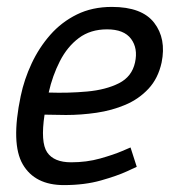

<svg xmlns="http://www.w3.org/2000/svg" viewBox="-20 -528 508 556"><path d="M290 -443Q242 -443 208.5 -418Q175 -393 153.5 -351Q132 -309 121 -260Q178 -258 232.5 -263Q287 -268 324.5 -287Q362 -306 371 -347Q380 -388 359.5 -415.5Q339 -443 290 -443ZM358 -101 376 -45Q376 -45 348 -32Q320 -19 272.5 -5.5Q225 8 165 8Q81 8 46 -52Q11 -112 40 -250Q50 -298 71.5 -344Q93 -390 125.5 -427Q158 -464 202.5 -486Q247 -508 304 -508Q391 -508 426.5 -462Q462 -416 448 -347Q438 -301 410 -271Q382 -241 343 -224.5Q304 -208 259.5 -201.5Q215 -195 171 -195L109 -196Q97 -116 116.5 -87Q136 -58 186 -58Q231 -58 270 -69Q309 -80 333.5 -90.5Q358 -101 358 -101Z"/></svg>

Font: Epunda Sans
Style: Italic
Weight: 400
Italic angle: -12.0243°
Designer: Simon Atzbach
Foundry: typofactur
Version: Version 2.204; ttfautohint (v1.8.4.7-5d5b)